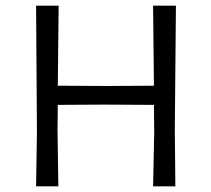

<svg xmlns="http://www.w3.org/2000/svg" viewBox="-20 -661 750 681"><path d="M600 -200 602 0H523L527 -193L526 -289L348 -290L185 -289L184 -200L187 0H108L111 -193L108 -641H188L185 -357L355 -356L526 -357L523 -641H604Z"/></svg>

Font: Alegreya Sans
Style: Regular
Weight: 400
Designer: Juan Pablo del Peral
Foundry: Huerta Tipografica
Version: Version 2.008; ttfautohint (v1.6)